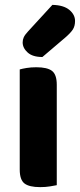

<svg xmlns="http://www.w3.org/2000/svg" viewBox="-20 -760 328 788"><path d="M61 -64V-475Q71 -478 89 -481Q107 -484 129 -484Q174 -484 193.5 -469Q213 -454 213 -412V0Q203 2 185 5Q167 8 145 8Q100 8 80.5 -7Q61 -22 61 -64ZM195 -740Q241 -739 264.5 -719.5Q288 -700 288 -674Q288 -653 279 -639Q270 -625 248 -606L154 -526Q114 -526 93.5 -544.5Q73 -563 73 -586Q73 -597 77.5 -607Q82 -617 95 -631Z"/></svg>

Font: Baloo 2 Latin
Style: Bold
Weight: 400
Designer: Sarang Kulkarni and Ek Type
Foundry: Ek Type
Version: Version 1.001